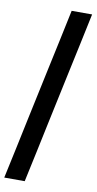

<svg xmlns="http://www.w3.org/2000/svg" viewBox="-106 -824 516 1026"><g transform="rotate(10 151.5 -311.0)"><path d="M-4 159Q15 71.5 32 -8.8Q49 -89 66 -170L126 -452Q143.5 -533 160.5 -613Q177.5 -693 196 -781H307Q288.5 -693 271.5 -613Q254.5 -533 237 -452L177 -170Q160 -89 143 -8.8Q126 71.5 107 159Z"/></g></svg>

Font: Commissioner SemiBold
Style: Italic
Weight: 600
Italic angle: -12°
Designer: Kostas Bartsokas
Foundry: Kostas Bartsokas
Version: Version 1.000; ttfautohint (v1.8.3)